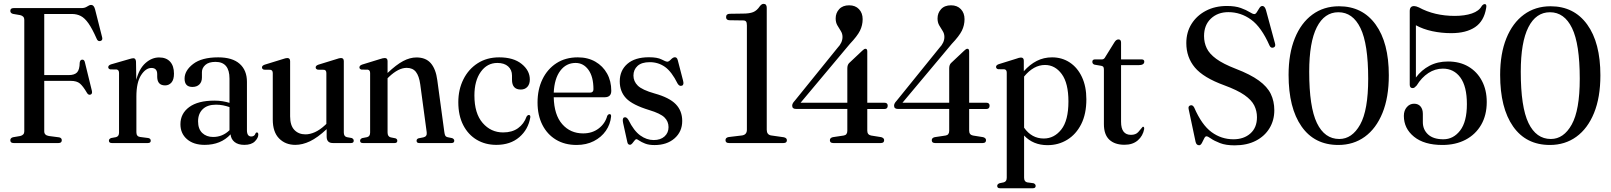

<svg xmlns="http://www.w3.org/2000/svg" viewBox="-20 -742 8357 996"><path d="M402.5 -700Q420 -700 432 -708.2Q444 -716.5 453 -716.5Q467 -716.5 473 -694L510 -548Q514 -532 499.5 -529Q487 -526.5 481 -542Q458.5 -593 439 -620.8Q419.5 -648.5 399 -659Q378.5 -669.5 353 -669.5H209.5V-352.5H336.5Q366.5 -352.5 379.8 -366.5Q393 -380.5 393.5 -417Q395.5 -432 406 -432.5Q417.5 -433.5 420.5 -418.5L456.5 -271.5Q460.5 -254.5 449 -251Q438 -248 431 -260.5Q410.5 -295.5 394.2 -309Q378 -322.5 347 -322.5H209.5V-60.5Q209.5 -40.5 233.5 -36.5L287 -29.5Q300.5 -26.5 300.5 -14.5Q300.5 0 283.5 0H50.5Q33.5 0 33.5 -14.5Q33.5 -26 47 -30L85 -36.5Q106 -41.5 106 -60.5V-639.5Q106 -658.5 85 -663.5L47 -670Q33.5 -674 33.5 -685.5Q33.5 -700 50.5 -700Z M685.5 -422.5 687 -328Q702 -386 734.8 -415Q767.5 -444 805.5 -444Q842.5 -444 862.5 -422Q882.5 -400 882.5 -360Q882.5 -329 869.5 -314Q856.5 -299 836.5 -299Q796.5 -299 795.5 -342.5V-357Q795.5 -389.5 765.5 -389.5Q736 -389.5 711.8 -352Q687.5 -314.5 687.5 -241V-56Q687.5 -34 706.5 -31.5L749 -26Q762 -23.5 762 -12Q762 0 747 0H560Q545 0 545 -12.5Q545 -21.5 556.5 -26L581.5 -30.5Q597.5 -34.5 597.5 -54V-363.5Q597.5 -379 585.5 -381.5L552 -382Q541.5 -385 541.5 -393.5Q541.5 -403 555.5 -408L649 -435Q665 -440 672 -440Q684 -440 685.5 -422.5Z M916 -97.5Q916 -153 961.5 -186.5Q1007 -220 1092.5 -220Q1115 -220 1134.5 -216.8Q1154 -213.5 1170.5 -208.5V-334.5Q1170.5 -421 1098 -421Q1062.5 -421 1045 -405Q1027.5 -389 1027.5 -368V-340Q1027.5 -317 1014.2 -304Q1001 -291 978 -291Q937.5 -291 937.5 -334Q937.5 -376 982 -410.2Q1026.5 -444.5 1112 -444.5Q1185.5 -444.5 1223.2 -411Q1261 -377.5 1261 -317.5V-66.5Q1261 -34 1283.5 -34Q1300.5 -34 1305.5 -50Q1308 -55 1312 -55Q1320 -55 1320 -44Q1320 -26.5 1302 -8.5Q1284 9.5 1247.5 9.5Q1215.5 9.5 1197 -5.2Q1178.5 -20 1176 -45Q1125.5 9.5 1041.5 9.5Q984 9.5 950 -20Q916 -49.5 916 -97.5ZM1007.5 -112.5Q1007.5 -73 1029.2 -52.2Q1051 -31.5 1085.5 -31.5Q1134.5 -31.5 1170.5 -66.5V-186.5Q1154.5 -192 1137.2 -195.5Q1120 -199 1100.5 -199Q1056 -199 1031.8 -175.8Q1007.5 -152.5 1007.5 -112.5Z M1395 -122V-362.5Q1395 -378 1382.5 -380L1349.5 -380.5Q1339 -383.5 1339 -392.5Q1339 -401.5 1353 -406.5L1445.5 -435Q1462.5 -441 1470.5 -441Q1485 -441 1485 -424.5V-138.5Q1485 -91 1507 -68Q1529 -45 1564.5 -45Q1588 -45 1613.8 -56.5Q1639.5 -68 1667 -93.5L1673 -99.5V-362.5Q1673 -378 1661.5 -380L1628.5 -380.5Q1617.5 -383.5 1617.5 -392.5Q1617.5 -401.5 1631.5 -406.5L1724 -435Q1740.5 -441 1749 -441Q1763.5 -441 1763.5 -424.5V-55Q1763.5 -34 1779.5 -30.5L1804.5 -26Q1815 -21.5 1815 -12Q1815 0 1801 0H1706.5Q1674.5 0 1674.5 -33.5V-72Q1627.5 -28 1588.2 -9.2Q1549 9.5 1512 9.5Q1460.5 9.5 1427.8 -23.8Q1395 -57 1395 -122Z M1990.5 -425V-363.5Q2036 -406.5 2071.2 -425.2Q2106.5 -444 2140.5 -444Q2189 -444 2215 -413.8Q2241 -383.5 2248.5 -326L2285 -57Q2286.5 -44.5 2290 -38.2Q2293.5 -32 2303.5 -30L2325.5 -25.5Q2336.5 -21 2336.5 -12Q2336.5 0 2322 0H2154.5Q2141 0 2141 -12Q2141 -21 2151 -24.5L2176.5 -29.5Q2196.5 -34 2193.5 -56L2160 -304.5Q2154 -348 2137.5 -369Q2121 -390 2089.5 -390Q2047 -390 1997.5 -343L1990.5 -336V-55Q1990.5 -33.5 2006.5 -29.5L2031.5 -24.5Q2041 -21 2041 -12Q2041 0 2027.5 0H1862Q1848 0 1848 -12Q1848 -21 1858.5 -25.5L1884 -30.5Q1900 -34 1900 -54.5V-363Q1900 -378 1888.5 -380.5L1855 -381Q1844.5 -384 1844.5 -392.5Q1844.5 -402 1858.5 -407L1951 -435.5Q1967.5 -441 1976 -441Q1990.5 -441 1990.5 -425Z M2728.5 -329.5Q2728.5 -305.5 2715.8 -291.5Q2703 -277.5 2681.5 -277.5Q2636 -277.5 2636 -328.5V-350Q2636 -379.5 2616 -397.5Q2596 -415.5 2560 -415.5Q2507 -415.5 2474 -369.2Q2441 -323 2441 -246.5Q2441 -153.5 2483.8 -104.2Q2526.5 -55 2590 -55Q2636.5 -55 2667.2 -77Q2698 -99 2711.5 -137Q2717.5 -146 2723.5 -145.5Q2732 -145.5 2731 -133.5Q2720.5 -70.5 2674 -30.5Q2627.5 9.5 2555 9.5Q2497.5 9.5 2453 -17Q2408.5 -43.5 2383 -93Q2357.5 -142.5 2357.5 -212Q2357.5 -277.5 2383.8 -330.2Q2410 -383 2457.8 -413.8Q2505.5 -444.5 2569.5 -444.5Q2644 -444.5 2686.2 -410.2Q2728.5 -376 2728.5 -329.5Z M3151 -271Q3151 -237.5 3116.5 -237.5H2852.5Q2854.5 -146 2896.5 -98Q2938.5 -50 3005 -50Q3052.5 -50 3086 -75.8Q3119.5 -101.5 3130 -141Q3135.5 -150 3142 -150Q3151 -150 3150 -137.5Q3146 -97 3122.8 -63.5Q3099.5 -30 3060.5 -10Q3021.5 10 2971 10Q2909.5 10 2864 -17.5Q2818.5 -45 2793.5 -94.5Q2768.5 -144 2768.5 -210.5Q2768.5 -278 2794 -330.8Q2819.5 -383.5 2866.2 -414Q2913 -444.5 2977.5 -444.5Q3029.5 -444.5 3068.5 -422Q3107.5 -399.5 3129.2 -360.5Q3151 -321.5 3151 -271ZM2966 -415.5Q2917 -415.5 2886.5 -375Q2856 -334.5 2852.5 -261.5H3040.5Q3058.5 -261.5 3058.5 -279Q3058.5 -344 3032.5 -379.8Q3006.5 -415.5 2966 -415.5Z M3371 -15.5Q3406.5 -15.5 3427.2 -34.2Q3448 -53 3448 -82.5Q3448 -112 3427 -132.8Q3406 -153.5 3348 -171Q3261 -197.5 3228 -232.2Q3195 -267 3195 -320Q3195 -376.5 3234.5 -410.8Q3274 -445 3346.5 -445Q3390.5 -445 3412.2 -433.5Q3434 -422 3442 -422Q3449.5 -422 3460.5 -433.5Q3471.5 -445 3481 -445Q3485.5 -445 3489.5 -442Q3493.5 -439 3496 -429.5L3523 -325.5Q3529.5 -302.5 3518.5 -298Q3505 -292 3495 -308.5Q3464.5 -370 3429.8 -394.8Q3395 -419.5 3350.5 -419.5Q3308.5 -419.5 3287.2 -400Q3266 -380.5 3266 -350Q3266 -320 3288.5 -297.8Q3311 -275.5 3376 -257Q3452 -236 3485.5 -201.5Q3519 -167 3519 -114.5Q3519 -59 3479.2 -24.2Q3439.5 10.5 3375.5 10.5Q3346 10.5 3326.5 2.8Q3307 -5 3296.2 -12.5Q3285.5 -20 3281.5 -20Q3277 -20 3271.5 -12.8Q3266 -5.5 3260 1.8Q3254 9 3248 9Q3236.5 9 3234 -6L3212.5 -103.5Q3207 -129.5 3218 -133Q3230 -137 3240 -120Q3268 -63.5 3301.2 -39.5Q3334.5 -15.5 3371 -15.5Z M3765.5 -637Q3746.5 -637 3746.5 -653Q3746.5 -670.5 3766 -670.5L3834.5 -671.5Q3868 -671.5 3887.2 -679.2Q3906.5 -687 3921.5 -709.5Q3931 -722 3941 -722Q3957.5 -722 3957.5 -701.5V-69Q3957.5 -43.5 3979.5 -39.5L4046 -30Q4062 -26.5 4062 -14.5Q4062 0 4044.5 0H3761.5Q3743.5 0 3743.5 -15Q3743.5 -28 3759.5 -31L3830 -39.5Q3854.5 -43.5 3854.5 -69V-610Q3854.5 -625 3850 -630.5Q3845.5 -636 3835.5 -636Z M4375.5 -387.5Q4375.5 -405 4384.5 -414.5L4453 -479Q4463 -489 4469.5 -489Q4479 -489 4479 -475.5V-209H4568.5Q4585 -209 4585 -193.5Q4585 -176.5 4567.5 -176.5H4479V-64Q4479 -43 4498.5 -39L4551.5 -30.5Q4566.5 -26 4566.5 -15Q4566.5 0 4549.5 0H4302.5Q4285 0 4285 -14.5Q4285 -27 4300.5 -30.5L4357 -39Q4375.5 -42 4375.5 -63.5V-177H4108.5Q4089.5 -177 4089.5 -194Q4089.5 -205.5 4102.5 -219L4324.5 -493.5Q4350.5 -520.5 4350.5 -550.5Q4350.5 -567.5 4341.5 -581.5Q4332.5 -595.5 4323.8 -610.5Q4315 -625.5 4315 -646.5Q4315 -674.5 4333.2 -694.5Q4351.5 -714.5 4385 -714.5Q4417 -714.5 4436 -694.5Q4455 -674.5 4455 -642.5Q4455 -611 4441.2 -583Q4427.5 -555 4388.5 -514L4133 -209H4375.5Z M4904 -387.5Q4904 -405 4913 -414.5L4981.5 -479Q4991.5 -489 4998 -489Q5007.5 -489 5007.5 -475.5V-209H5097Q5113.5 -209 5113.5 -193.5Q5113.5 -176.5 5096 -176.5H5007.5V-64Q5007.5 -43 5027 -39L5080 -30.5Q5095 -26 5095 -15Q5095 0 5078 0H4831Q4813.5 0 4813.5 -14.5Q4813.5 -27 4829 -30.5L4885.5 -39Q4904 -42 4904 -63.5V-177H4637Q4618 -177 4618 -194Q4618 -205.5 4631 -219L4853 -493.5Q4879 -520.5 4879 -550.5Q4879 -567.5 4870 -581.5Q4861 -595.5 4852.2 -610.5Q4843.5 -625.5 4843.5 -646.5Q4843.5 -674.5 4861.8 -694.5Q4880 -714.5 4913.5 -714.5Q4945.5 -714.5 4964.5 -694.5Q4983.5 -674.5 4983.5 -642.5Q4983.5 -611 4969.8 -583Q4956 -555 4917 -514L4661.5 -209H4904Z M5291 -427V-372.5Q5322 -407.5 5358.2 -426Q5394.5 -444.5 5437.5 -444.5Q5489 -444.5 5529.2 -418Q5569.5 -391.5 5592.5 -342.5Q5615.5 -293.5 5615.5 -227Q5615.5 -151 5588.8 -98Q5562 -45 5516.2 -17Q5470.5 11 5414 11Q5339.5 11 5292.5 -39V179.5Q5292.5 200.5 5308.5 204L5341.5 208.5Q5352.5 213 5352.5 222.5Q5352.5 234.5 5338 234.5H5167.5Q5153 234.5 5153 222.5Q5153 213 5165 208.5L5186.5 204Q5202.5 200 5202.5 180V-365Q5202.5 -380.5 5190.5 -382.5L5157.5 -383Q5147 -386 5147 -395Q5147 -404 5160.5 -409L5250.5 -437Q5268 -443.5 5276 -443.5Q5291 -443.5 5291 -427ZM5401 -405Q5342 -405 5292.5 -345V-79.5Q5332 -23.5 5394.5 -23.5Q5448.5 -23.5 5485.5 -70.2Q5522.5 -117 5522.5 -215.5Q5522.5 -310.5 5487.8 -357.8Q5453 -405 5401 -405Z M5693.5 -400.5 5658 -406.5Q5646.5 -410 5646.5 -421.5Q5646.5 -434 5661 -434H5697.5Q5708 -434 5715 -448.5L5761 -522.5Q5770 -537.5 5782 -537.5Q5795.5 -537.5 5795.5 -521V-434H5901Q5916 -434 5916 -422.5Q5916 -404 5886 -404H5795.5V-110Q5795.5 -42.5 5847 -42.5Q5871.5 -42.5 5884.5 -56.8Q5897.5 -71 5907.5 -84Q5916 -87 5915.5 -73Q5909 -37 5882.5 -14Q5856 9 5813.5 9Q5763 9 5734.8 -17.2Q5706.5 -43.5 5706.5 -98V-379.5Q5706.5 -389 5704.2 -393.8Q5702 -398.5 5693.5 -400.5Z M6384.5 12Q6338.5 12 6308.5 0.2Q6278.5 -11.5 6262 -23.2Q6245.5 -35 6238.5 -35Q6232 -35 6226.5 -23.5Q6221 -12 6214.8 -0.2Q6208.5 11.5 6200.5 11.5Q6186 11.5 6182 -6.5L6146 -176.5Q6142.5 -192 6155.5 -195.5Q6167 -199 6175 -184Q6214 -94 6264.8 -56.8Q6315.5 -19.5 6378.5 -19.5Q6432.5 -19.5 6466.5 -49.8Q6500.5 -80 6500.5 -134Q6500.5 -166.5 6486.5 -194.8Q6472.5 -223 6435.8 -248.8Q6399 -274.5 6331 -299.5Q6222.5 -339 6178.2 -392Q6134 -445 6134 -518.5Q6134 -575 6161.2 -618.2Q6188.5 -661.5 6235.8 -686.2Q6283 -711 6344.5 -711Q6388 -711 6416.8 -700.5Q6445.5 -690 6462 -679.5Q6478.5 -669 6487 -669Q6494 -669 6500.2 -679.5Q6506.5 -690 6513.2 -700.5Q6520 -711 6528.5 -711Q6540.5 -711 6547 -690.5L6594 -517Q6599 -500 6586.5 -495.5Q6572.5 -490.5 6565.5 -506Q6523.5 -601.5 6470 -640.2Q6416.5 -679 6352 -679Q6297 -679 6261.5 -645.5Q6226 -612 6226 -555Q6226 -521 6239.8 -492Q6253.5 -463 6289.2 -436.8Q6325 -410.5 6391 -385Q6466.5 -356 6510.2 -324.2Q6554 -292.5 6572.2 -254.8Q6590.5 -217 6590.5 -170Q6590.5 -118 6565.5 -76.8Q6540.5 -35.5 6494.5 -11.8Q6448.5 12 6384.5 12Z M6926 -709.5Q7047.5 -709.5 7116 -615Q7184.5 -520.5 7184.5 -351.5Q7184.5 -236.5 7151.5 -155.8Q7118.5 -75 7059.8 -32.5Q7001 10 6922.5 10Q6799 10 6731.8 -86Q6664.5 -182 6664.5 -353.5Q6664.5 -463.5 6696.8 -543.2Q6729 -623 6787.8 -666.2Q6846.5 -709.5 6926 -709.5ZM7077.5 -333.5Q7077.5 -514 7037.5 -596.2Q6997.5 -678.5 6923 -678.5Q6850.5 -678.5 6811 -600.8Q6771.5 -523 6771.5 -370Q6771.5 -186.5 6811.5 -103.8Q6851.5 -21 6927.5 -21Q6994 -21 7035.8 -95.8Q7077.5 -170.5 7077.5 -333.5Z M7262.5 -141Q7262.5 -168.5 7277.8 -186.2Q7293 -204 7315.5 -204Q7337 -204 7349 -189.8Q7361 -175.5 7361 -151.5V-108.5Q7361 -69.5 7388.2 -44.5Q7415.5 -19.5 7467.5 -19.5Q7519.5 -19.5 7554.5 -65Q7589.5 -110.5 7589.5 -202Q7589.5 -293.5 7555.8 -339.8Q7522 -386 7465 -386Q7424.5 -386 7389.5 -363Q7354.5 -340 7329 -298.5Q7323 -292 7318.5 -288.5Q7314 -285 7308 -285Q7293 -285 7293 -303V-684.5Q7293 -710.5 7315.5 -710.5Q7325.5 -710.5 7340.5 -703.5Q7421.5 -659.5 7526.5 -659.5Q7578 -659.5 7615.5 -672.2Q7653 -685 7667 -711.5Q7676.5 -722.5 7684 -720.5Q7693 -719.5 7689.5 -700.5Q7678.5 -632.5 7632 -601.2Q7585.5 -570 7508.5 -570Q7458 -570 7410 -580.2Q7362 -590.5 7325 -611V-340Q7354 -379 7395.8 -401Q7437.5 -423 7491.5 -423Q7552.5 -423 7597.5 -396.5Q7642.5 -370 7667.5 -322.5Q7692.5 -275 7692.5 -213Q7692.5 -144.5 7663.5 -94.5Q7634.5 -44.5 7582.8 -17.2Q7531 10 7462.5 10Q7368 10 7315.2 -32.8Q7262.5 -75.5 7262.5 -141Z M8023.5 -709.5Q8145 -709.5 8213.5 -615Q8282 -520.5 8282 -351.5Q8282 -236.5 8249 -155.8Q8216 -75 8157.2 -32.5Q8098.5 10 8020 10Q7896.5 10 7829.2 -86Q7762 -182 7762 -353.5Q7762 -463.5 7794.2 -543.2Q7826.5 -623 7885.2 -666.2Q7944 -709.5 8023.5 -709.5ZM8175 -333.5Q8175 -514 8135 -596.2Q8095 -678.5 8020.5 -678.5Q7948 -678.5 7908.5 -600.8Q7869 -523 7869 -370Q7869 -186.5 7909 -103.8Q7949 -21 8025 -21Q8091.5 -21 8133.2 -95.8Q8175 -170.5 8175 -333.5Z"/></svg>

Font: Fraunces 144pt S050
Style: Regular
Weight: 400
Version: Version 1.000; ttfautohint (v1.8.3)